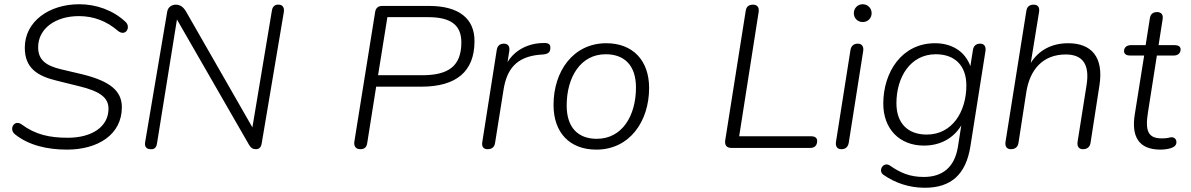

<svg xmlns="http://www.w3.org/2000/svg" viewBox="-20 -698 5621 906"><path d="M296 8C441 8 555 -62 555 -192C555 -270 498 -315 370 -347L268 -371C197 -388 160 -415 160 -475C160 -564 243 -622 352 -622C421 -622 483 -599 537 -552C574 -523 600 -572 571 -596C513 -650 434 -678 354 -678C212 -678 97 -597 97 -473C97 -376 157 -339 249 -317L350 -292C456 -267 492 -235 492 -185C492 -100 414 -48 300 -48C215 -48 148 -62 82 -111C47 -136 20 -88 51 -64C116 -12 204 8 296 8Z M689 6C708 8 718 -1 721 -22L815 -606L1155 -15C1164 0 1172 6 1188 6C1203 6 1212 -3 1215 -22L1319 -639C1323 -660 1315 -675 1297 -676C1277 -678 1266 -667 1263 -648L1171 -97L857 -645C842 -670 825 -676 809 -676C794 -676 773 -667 769 -643L665 -28C661 -6 671 5 689 6Z M1680 6C1700 6 1710 -3 1713 -24L1755 -289H1968C2135 -289 2218 -362 2219 -501C2221 -612 2143 -670 2005 -670H1784C1765 -670 1753 -661 1750 -640L1652 -29C1649 -7 1660 6 1680 6ZM1972 -343H1764L1808 -617H2001C2107 -617 2157 -580 2157 -498C2157 -386 2096 -343 1972 -343Z M2281 6C2301 6 2313 -4 2316 -23L2356 -274C2371 -369 2414 -430 2528 -440L2544 -441C2569 -444 2577 -453 2577 -473C2577 -490 2568 -496 2543 -495C2474 -494 2410 -463 2375 -405L2383 -456C2387 -479 2377 -492 2358 -492C2339 -492 2327 -482 2324 -462L2256 -29C2252 -6 2261 6 2281 6Z M2794 8C2950 8 3043 -124 3043 -283C3043 -414 2965 -494 2841 -494C2685 -494 2592 -362 2592 -203C2592 -71 2669 8 2794 8ZM2796 -43C2707 -43 2654 -97 2654 -200C2654 -333 2719 -442 2838 -442C2928 -442 2981 -388 2981 -285C2981 -152 2916 -43 2796 -43Z M3431 0H3804C3822 0 3836 -10 3836 -33C3836 -48 3825 -55 3807 -55H3468L3560 -642C3563 -664 3553 -676 3533 -676C3514 -676 3502 -667 3499 -648L3402 -35C3399 -13 3409 0 3431 0Z M3950 6C3970 6 3981 -4 3985 -24L4053 -456C4057 -478 4047 -492 4028 -492C4008 -492 3996 -481 3993 -461L3925 -30C3921 -7 3931 6 3950 6ZM4051 -594C4075 -594 4093 -612 4093 -636C4093 -659 4075 -678 4051 -678C4027 -678 4009 -659 4009 -636C4009 -612 4027 -594 4051 -594Z M4344 188C4468 188 4538 125 4559 -7L4630 -456C4634 -478 4624 -492 4606 -492C4586 -492 4574 -482 4571 -462L4559 -386C4532 -459 4468 -494 4392 -494C4235 -494 4148 -357 4148 -209C4148 -90 4224 -11 4340 -11C4419 -11 4480 -47 4516 -106L4500 -4C4484 92 4427 137 4339 137C4274 137 4229 118 4179 83C4148 63 4121 108 4149 127C4202 164 4268 188 4344 188ZM4353 -63C4263 -63 4210 -117 4210 -211C4210 -333 4275 -442 4396 -442C4486 -442 4540 -388 4540 -295C4540 -172 4474 -63 4353 -63Z M4750 6C4770 6 4783 -4 4786 -24L4823 -264C4840 -371 4902 -441 5009 -441C5090 -441 5123 -393 5107 -295L5065 -30C5061 -7 5071 6 5090 6C5110 6 5123 -4 5126 -24L5168 -295C5189 -430 5129 -494 5021 -494C4941 -494 4881 -460 4844 -401L4883 -641C4887 -664 4877 -676 4858 -676C4837 -676 4826 -666 4823 -646L4725 -30C4721 -7 4731 6 4750 6Z M5456 8C5474 8 5495 5 5508 0C5522 -5 5533 -14 5531 -31C5529 -44 5519 -52 5504 -50C5495 -49 5492 -45 5462 -45C5397 -45 5383 -81 5397 -168L5439 -436H5519C5538 -436 5551 -447 5551 -465C5551 -478 5541 -485 5522 -485H5447L5466 -606C5470 -629 5460 -641 5440 -641C5421 -641 5409 -632 5406 -612L5386 -485H5317C5298 -485 5284 -475 5284 -457C5284 -443 5295 -436 5313 -436H5379L5335 -160C5318 -56 5351 8 5456 8Z"/></svg>

Font: SN Pro Light
Style: Italic
Weight: 300
Italic angle: -8.99998°
Designer: Tobias Whetton
Foundry: Supernotes
Version: Version 1.001;Glyphs 3.2 (3249)